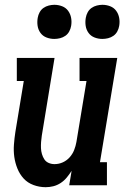

<svg xmlns="http://www.w3.org/2000/svg" viewBox="-20 -771 540 799"><path d="M170 8Q144 8 119.5 -1Q95 -10 78.5 -28Q62 -46 52.5 -69.5Q43 -93 39.5 -118Q36 -143 38 -169.5Q40 -196 44 -222L79 -434H50V-530H207L154 -207Q152 -194 151 -180.5Q150 -167 150.5 -154.5Q151 -142 154.5 -130Q158 -118 164.5 -108Q171 -98 182.5 -93Q194 -88 207 -88Q225 -88 241.5 -95.5Q258 -103 270 -116.5Q282 -130 288.5 -146.5Q295 -163 298 -180L340 -434H311V-530H468L396 -96H425V0H268L278 -60Q269 -46 258 -32.5Q247 -19 232.5 -9.5Q218 0 202 4Q186 8 170 8ZM406 -609Q389 -609 373.5 -615Q358 -621 348.5 -634Q339 -647 336.5 -663.5Q334 -680 337 -697Q339 -709 345 -720Q351 -731 361 -738Q371 -745 383 -748Q395 -751 406 -751Q423 -751 438.5 -745Q454 -739 463.5 -726Q473 -713 476 -696.5Q479 -680 476 -663Q474 -651 468 -640Q462 -629 452 -622Q442 -615 430 -612Q418 -609 406 -609ZM206 -609Q189 -609 173.5 -615Q158 -621 148.5 -634Q139 -647 136.5 -663.5Q134 -680 137 -697Q139 -709 145 -720Q151 -731 161 -738Q171 -745 183 -748Q195 -751 206 -751Q223 -751 238.5 -745Q254 -739 263.5 -726Q273 -713 276 -696.5Q279 -680 276 -663Q274 -651 268 -640Q262 -629 252 -622Q242 -615 230 -612Q218 -609 206 -609Z"/></svg>

Font: Iosevka Slab Oblique
Style: Bold
Weight: 700
Italic angle: -9°
Monospace: yes
Designer: Belleve Invis
Foundry: Belleve Invis
Version: Version 11.1.1; ttfautohint (v1.8.3)